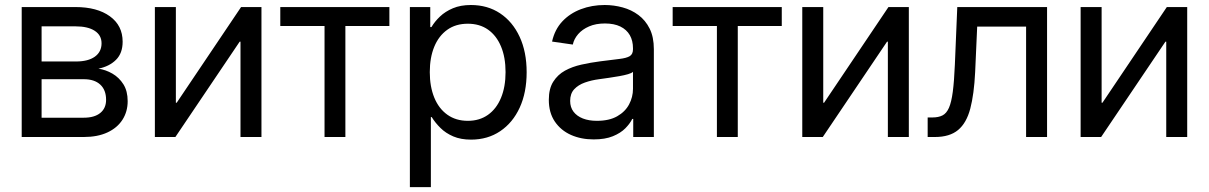

<svg xmlns="http://www.w3.org/2000/svg" viewBox="-20 -558 4924 782"><path d="M68.4 0V-529.3H287.1Q375.5 -529.3 427.5 -491.7Q479.5 -454.1 479.5 -388.2Q479.5 -341.3 452.6 -314.5Q425.8 -287.6 380.9 -278.3Q410.6 -273.9 438 -258.1Q465.3 -242.2 482.7 -214.6Q500 -187 500 -146Q500 -103.5 478.8 -70.3Q457.5 -37.1 417.5 -18.6Q377.4 0 321.3 0ZM149.4 -78.6H321.3Q364.7 -78.6 388.4 -97.9Q412.1 -117.2 412.1 -151.4Q412.1 -191.4 388.4 -213.4Q364.7 -235.4 321.3 -235.4H149.4ZM149.4 -307.6H289.6Q338.9 -307.6 366.2 -327.1Q393.6 -346.7 393.6 -381.8Q393.6 -414.6 365.7 -432.6Q337.9 -450.7 287.1 -450.7H149.4Z M1044.9 0H959.5V-388.2H956.1L694.3 0H610.8V-529.3H696.3V-139.6H699.7L961.9 -529.3H1044.9Z M1301.8 0V-452.1H1121.6V-529.3H1565.9V-452.1H1386.7V0Z M1649.4 204.1V-529.3H1732.4V-447.8H1737.3Q1750.5 -470.2 1772 -490.7Q1793.5 -511.2 1824.7 -524.4Q1856 -537.6 1897.9 -537.6Q1965.8 -537.6 2016.8 -503.7Q2067.9 -469.7 2096.4 -408.2Q2125 -346.7 2125 -263.7Q2125 -181.2 2096.7 -119.6Q2068.4 -58.1 2017.3 -23.7Q1966.3 10.7 1898.4 10.7Q1856.9 10.7 1826.2 -2.4Q1795.4 -15.6 1774.2 -36.6Q1752.9 -57.6 1738.3 -81.1H1734.9V204.1ZM1885.3 -65.9Q1933.1 -65.9 1967.5 -90.3Q2002 -114.7 2020.5 -159.4Q2039.1 -204.1 2039.1 -264.2Q2039.1 -324.7 2020.5 -368.9Q2002 -413.1 1967.8 -437.3Q1933.6 -461.4 1885.3 -461.4Q1836.4 -461.4 1801.8 -436.8Q1767.1 -412.1 1748.8 -367.9Q1730.5 -323.7 1730.5 -264.2Q1730.5 -205.1 1748.8 -160.4Q1767.1 -115.7 1802 -90.8Q1836.9 -65.9 1885.3 -65.9Z M2397.9 9.8Q2346.7 9.8 2305.4 -8.5Q2264.2 -26.9 2239.7 -63Q2215.3 -99.1 2215.3 -151.4Q2215.3 -196.8 2233.4 -225.3Q2251.5 -253.9 2281.2 -270.3Q2311 -286.6 2348.4 -294.9Q2385.7 -303.2 2423.8 -308.1Q2473.1 -314.5 2502.4 -317.9Q2531.7 -321.3 2544.9 -329.3Q2558.1 -337.4 2558.1 -357.4V-361.3Q2558.1 -392.1 2545.2 -414.8Q2532.2 -437.5 2506.6 -450Q2481 -462.4 2443.8 -462.4Q2406.7 -462.4 2379.2 -450.4Q2351.6 -438.5 2334.7 -418.9Q2317.9 -399.4 2313 -376.5L2228.5 -388.7Q2239.3 -437.5 2270 -470.5Q2300.8 -503.4 2345.7 -520.5Q2390.6 -537.6 2442.9 -537.6Q2480 -537.6 2515.9 -527.8Q2551.8 -518.1 2580.3 -496.8Q2608.9 -475.6 2626 -441.4Q2643.1 -407.2 2643.1 -357.4V0H2559.1V-73.7H2555.2Q2545.9 -54.7 2526.9 -35.4Q2507.8 -16.1 2476.3 -3.2Q2444.8 9.8 2397.9 9.8ZM2411.1 -65.9Q2461.4 -65.9 2493.9 -84.5Q2526.4 -103 2542.2 -132.8Q2558.1 -162.6 2558.1 -196.3V-265.6Q2553.2 -260.3 2538.1 -255.9Q2522.9 -251.5 2502.2 -247.8Q2481.4 -244.1 2459.7 -241Q2438 -237.8 2419.9 -235.4Q2389.2 -231.4 2362.3 -221.9Q2335.4 -212.4 2318.8 -194.6Q2302.2 -176.8 2302.2 -147Q2302.2 -121.1 2315.9 -103Q2329.6 -85 2354 -75.4Q2378.4 -65.9 2411.1 -65.9Z M2899.9 0V-452.1H2719.7V-529.3H3164.1V-452.1H2984.9V0Z M3681.6 0H3596.2V-388.2H3592.8L3331.1 0H3247.6V-529.3H3333V-139.6H3336.4L3598.6 -529.3H3681.6Z M3758.3 0V-79.6H3777.8Q3802.2 -79.6 3818.6 -87.9Q3835 -96.2 3845 -118.9Q3855 -141.6 3860.6 -184.1Q3866.2 -226.6 3869.1 -294.9L3878.9 -529.3H4244.6V0H4159.2V-449.7H3960L3951.7 -264.2Q3947.3 -174.3 3931.9 -115.7Q3916.5 -57.1 3882.3 -28.6Q3848.1 0 3787.6 0Z M4815.4 0H4730V-388.2H4726.6L4464.8 0H4381.3V-529.3H4466.8V-139.6H4470.2L4732.4 -529.3H4815.4Z"/></svg>

Font: Inter 24pt
Style: Regular
Weight: 400
Designer: Rasmus Andersson
Foundry: rsms
Version: Version 4.001;git-66647c0bb